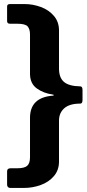

<svg xmlns="http://www.w3.org/2000/svg" viewBox="-20 -762 427 947"><path d="M271 -424Q271 -379 295.5 -358Q320 -337 376 -336Q387 -336 387 -318V-269Q387 -251 376 -251Q323 -251 297 -228Q271 -205 271 -167V35Q271 77 246 106.5Q221 136 181 150.5Q141 165 98 165H32Q15 165 15 148V83Q15 68 32 68H64Q101 68 114.5 55.5Q128 43 128 14V-184Q130 -281 239 -290Q246 -291 245.5 -293Q245 -295 239 -296Q195 -302 162 -325.5Q129 -349 128 -396V-592Q128 -618 116.5 -631.5Q105 -645 64 -645H29Q15 -645 15 -658V-730Q15 -742 29 -742H101Q142 -742 181.5 -727.5Q221 -713 246 -683.5Q271 -654 271 -612Z"/></svg>

Font: Libre Franklin ExtraBold
Style: Regular
Weight: 800
Designer: Pablo Impallari, Rodrigo Fuenzalida
Foundry: Impallari Type
Version: Version 1.002; ttfautohint (v1.5)